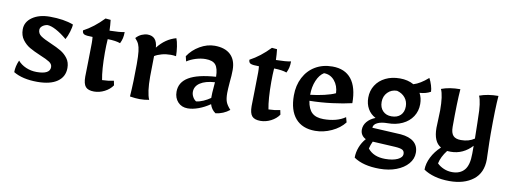

<svg xmlns="http://www.w3.org/2000/svg" viewBox="-55 -765 3310 1241"><g transform="rotate(10 1600.0 -144.5)"><path d="M34 -25Q34 -64 52 -104Q72 -80 105 -65.5Q138 -51 176 -51Q263 -51 263 -98Q263 -118 243 -131Q223 -144 181 -161Q136 -180 108.5 -196Q81 -212 60.5 -239.5Q40 -267 40 -307Q40 -356 84.5 -387Q129 -418 200 -418Q291 -418 354 -394Q354 -376 344.5 -345Q335 -314 323 -293Q285 -325 250.5 -343.5Q216 -362 192 -362Q171 -358 158.5 -347Q146 -336 146 -322Q146 -298 167.5 -283Q189 -268 234 -249Q276 -231 303 -215Q330 -199 349 -173.5Q368 -148 368 -111Q368 -53 322 -21Q276 11 191 11Q94 11 34 -25Z M491 -76Q491 -106 493 -174Q495 -248 495 -297Q495 -317 493 -337Q452 -337 438.5 -343Q425 -349 425 -368Q493 -404 555 -469L589 -466Q593 -432 594 -396Q661 -397 692 -404Q692 -381 688 -363.5Q684 -346 675 -328Q646 -339 592 -340Q589 -298 589 -252Q589 -138 602 -73Q642 -74 678 -82L684 -53Q665 -25 631.5 -8Q598 9 563 9Q524 9 507.5 -10Q491 -29 491 -76Z M798 0Q805 -100 805 -213Q805 -268 801.5 -297Q798 -326 790.5 -343Q783 -360 766 -378Q783 -397 803.5 -405.5Q824 -414 841 -414Q903 -414 908 -340Q958 -404 1028 -423Q1036 -404 1041 -370.5Q1046 -337 1046 -308Q1028 -311 1011 -311Q980 -311 952.5 -303.5Q925 -296 906 -284Q904 -212 904 -150Q904 -45 924 0Q895 6 862 6Q834 6 798 0Z M1089 -83Q1089 -145 1147 -179.5Q1205 -214 1324 -222Q1323 -277 1304 -300Q1285 -323 1238 -323Q1207 -323 1174.5 -313Q1142 -303 1116 -286L1108 -319Q1137 -363 1184.5 -390.5Q1232 -418 1281 -418Q1349 -418 1385.5 -383.5Q1422 -349 1422 -284Q1422 -248 1417 -203Q1413 -155 1413 -132Q1413 -94 1421 -73Q1429 -52 1452 -27Q1412 5 1361 11Q1333 -8 1323 -42Q1287 -17 1248.5 -3Q1210 11 1178 11Q1138 11 1113.5 -15.5Q1089 -42 1089 -83ZM1317 -82V-89Q1317 -118 1320 -146L1323 -186Q1261 -182 1227 -159.5Q1193 -137 1193 -100Q1193 -84 1201.5 -68Q1210 -52 1224 -43Q1246 -45 1271 -56Q1296 -67 1317 -82Z M1583 -76Q1583 -106 1585 -174Q1587 -248 1587 -297Q1587 -317 1585 -337Q1544 -337 1530.5 -343Q1517 -349 1517 -368Q1585 -404 1647 -469L1681 -466Q1685 -432 1686 -396Q1753 -397 1784 -404Q1784 -381 1780 -363.5Q1776 -346 1767 -328Q1738 -339 1684 -340Q1681 -298 1681 -252Q1681 -138 1694 -73Q1734 -74 1770 -82L1776 -53Q1757 -25 1723.5 -8Q1690 9 1655 9Q1616 9 1599.5 -10Q1583 -29 1583 -76Z M1840 -191Q1840 -257 1867 -309Q1894 -361 1942.5 -389.5Q1991 -418 2054 -418Q2136 -418 2178.5 -364.5Q2221 -311 2221 -207Q2167 -194 2092.5 -184.5Q2018 -175 1945 -174Q1953 -121 1979 -97Q2005 -73 2055 -73Q2097 -73 2133.5 -82.5Q2170 -92 2197 -111L2206 -78Q2175 -38 2122 -13.5Q2069 11 2014 11Q1930 11 1885 -41Q1840 -93 1840 -191ZM2106 -252Q2104 -301 2076.5 -333.5Q2049 -366 2007 -366Q1978 -348 1960.5 -306.5Q1943 -265 1943 -213Q1989 -218 2034 -228.5Q2079 -239 2106 -252Z M2297 137Q2297 102 2310 68Q2323 34 2347 7Q2330 -1 2320.5 -15.5Q2311 -30 2311 -49Q2311 -78 2330.5 -101.5Q2350 -125 2385 -139Q2352 -156 2334 -187.5Q2316 -219 2316 -260Q2316 -306 2339 -342Q2362 -378 2403 -398Q2444 -418 2497 -418Q2549 -418 2588 -396Q2632 -409 2683 -454Q2694 -434 2701.5 -409Q2709 -384 2709 -368Q2680 -351 2637 -348Q2654 -317 2654 -277Q2654 -231 2630.5 -195Q2607 -159 2564.5 -139Q2522 -119 2469 -119Q2426 -119 2401 -106.5Q2376 -94 2376 -73L2564 -63Q2621 -58 2651 -32.5Q2681 -7 2681 38Q2681 78 2653 110.5Q2625 143 2576.5 161.5Q2528 180 2467 180Q2359 180 2297 137ZM2565 -246Q2565 -279 2545.5 -303Q2526 -327 2492 -336Q2455 -336 2430.5 -311Q2406 -286 2406 -248Q2406 -211 2427.5 -189Q2449 -167 2484 -167Q2522 -167 2543.5 -188Q2565 -209 2565 -246ZM2604 59Q2604 40 2590 32.5Q2576 25 2541 23L2394 15Q2383 38 2377 63Q2415 111 2492 111Q2542 111 2573 96.5Q2604 82 2604 59Z M2755 135Q2755 95 2776 53Q2797 11 2835 -24Q2784 -53 2784 -145L2786 -199L2788 -259Q2788 -356 2769 -397Q2821 -417 2893 -417Q2886 -330 2886 -169Q2886 -129 2902 -111.5Q2918 -94 2953 -94Q3005 -94 3041 -119L3039 -223Q3038 -238 3038 -257Q3038 -304 3033 -341Q3028 -378 3019 -397Q3073 -417 3143 -417Q3136 -336 3136 -167Q3136 -122 3139 -32Q3140 -17 3140 0Q3140 89 3081 134.5Q3022 180 2926 180Q2872 180 2828.5 168Q2785 156 2755 135ZM3041 -20V-72Q3013 -41 2977.5 -24.5Q2942 -8 2901 -8Q2886 -8 2878 -9Q2843 36 2834 80Q2852 98 2878 109Q2904 120 2933 120Q2985 120 3013 87.5Q3041 55 3041 -20Z"/></g></svg>

Font: Mirza Medium
Style: Regular
Weight: 500
Designer: Arabic design by Kourosh Beigpour, Latin design by Eduardo Tunni, engineering by Lasse Fister
Version: Version 1.0010g